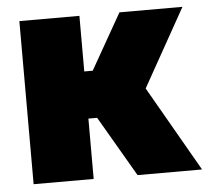

<svg xmlns="http://www.w3.org/2000/svg" viewBox="-44 -597 701 645"><g transform="rotate(-5 306.0 -275.0)"><path d="M44 0V-550H246.5V-362.5H275L381.5 -550H594L447 -287.5L612 0H394.5L276 -203.5H246.5V0Z"/></g></svg>

Font: Encode Sans SmCnd Black
Style: Regular
Weight: 900
Width: 4
Designer: Multiple Designers
Foundry: Impallari Type
Version: Version 3.002; ttfautohint (v1.8.3) -l 8 -r 50 -G 200 -x 14 